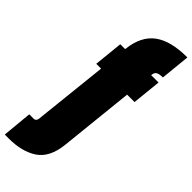

<svg xmlns="http://www.w3.org/2000/svg" viewBox="-423 -818 1153 1153"><g transform="rotate(45 154.0 -241.5)"><path d="M79 -569Q92 -685 164.5 -739Q237 -793 378 -793L359 -604Q331 -604 316.5 -596.5Q302 -589 300 -569L299 -564H362L343 -379H280L230 98Q217 216 146.5 263Q76 310 -37 310H-70L-52 120H-14Q4 120 8 98L59 -379H18L37 -564H78Z"/></g></svg>

Font: Poppins Black
Style: Regular
Weight: 900
Designer: Ninad Kale (Devanagari), Jonny Pinhorn (Latin)
Foundry: Indian Type Foundry
Version: Version 3.200;PS 1.000;hotconv 16.6.54;makeotf.lib2.5.65590